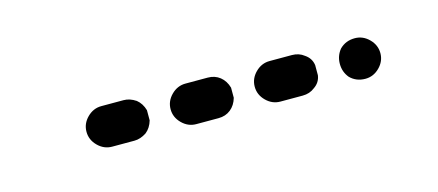

<svg xmlns="http://www.w3.org/2000/svg" viewBox="-23 -234 417 183"><g transform="rotate(-15 185.0 -142.0)"><path d="M97 -122H75Q67 -122 61 -128Q55 -134 55 -142Q55 -150 61 -156Q67 -162 75 -162H97Q103 -162 109 -158Q114 -154 116 -147Q116 -144 116 -142Q116 -140 116 -137Q114 -130 109 -126Q103 -122 97 -122ZM180 -122H158Q150 -122 144 -128Q138 -134 138 -142Q138 -150 144 -156Q150 -162 158 -162H180Q187 -162 192 -158Q197 -154 199 -147Q199 -144 199 -142Q199 -140 199 -137Q197 -130 192 -126Q187 -122 180 -122ZM263 -122H241Q233 -122 227 -128Q221 -134 221 -142Q221 -150 227 -156Q233 -162 241 -162H263Q270 -162 275 -158Q281 -154 282 -147Q282 -144 282 -142Q282 -140 282 -137Q281 -130 275 -126Q270 -122 263 -122ZM339 -128Q345 -134 345 -142Q345 -150 339 -156Q333 -162 325 -162Q316 -162 310 -156Q305 -150 305 -142Q305 -134 310 -128Q316 -122 325 -122Q333 -122 339 -128Z"/></g></svg>

Font: FRB American Cursive Dashed
Style: Bold Italic
Weight: 700
Italic angle: -25°
Version: Version 2.0;Modular Font Editor K font №1